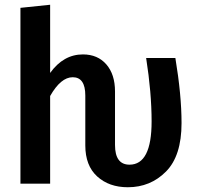

<svg xmlns="http://www.w3.org/2000/svg" viewBox="-20 -773 831 808"><path d="M718 -529Q744 -373 744 -255Q744 -117 678.5 -51Q613 15 518 15Q439 15 389 -30.5Q339 -76 339 -161V-371Q339 -448 286 -448Q236 -448 191 -369V0H66V-740L191 -753V-466Q247 -544 329 -544Q391 -544 427.5 -502Q464 -460 464 -388V-163Q464 -80 525 -80Q618 -80 618 -262Q618 -383 595 -529Z"/></svg>

Font: Fira Sans Condensed Medium
Style: Regular
Weight: 500
Width: 3
Designer: Carrois Corporate & Edenspiekermann AG
Foundry: Carrois Corporate GbR & Edenspiekermann AG
Version: Version 4.203;PS 004.203;hotconv 1.0.88;makeotf.lib2.5.64775